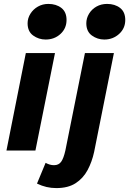

<svg xmlns="http://www.w3.org/2000/svg" viewBox="-20 -769 660 981"><path d="M13 0 112 -498H261L161 0ZM213 -567Q178 -567 149.5 -587.5Q121 -608 121 -650Q121 -676 135.5 -699Q150 -722 174 -735.5Q198 -749 227 -749Q267 -749 293.5 -728.5Q320 -708 320 -667Q320 -624 289 -595.5Q258 -567 213 -567ZM268 192Q242 192 218 186.5Q194 181 169 169L213 63Q224 69 234.5 72Q245 75 256 75Q280 75 292.5 57.5Q305 40 314 0L414 -498H562L461 7Q450 58 427.5 100Q405 142 366.5 167Q328 192 268 192ZM513 -567Q478 -567 449.5 -587.5Q421 -608 421 -650Q421 -676 435 -699Q449 -722 473 -735.5Q497 -749 527 -749Q567 -749 593.5 -728.5Q620 -708 620 -667Q620 -624 588.5 -595.5Q557 -567 513 -567Z"/></svg>

Font: Source Code Pro ExtraLight ExtraBold
Style: Italic
Weight: 800
Italic angle: -11°
Monospace: yes
Version: Version 1.016;hotconv 1.0.116;makeotfexe 2.5.65601